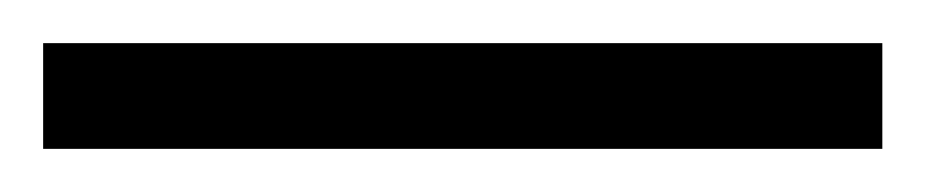

<svg xmlns="http://www.w3.org/2000/svg" viewBox="-24 -829 429 89"><path d="M-4 -760V-809H385V-760Z"/></svg>

Font: Noto Serif Lao Condensed Thin
Style: Regular
Weight: 100
Width: 3
Designer: Monotype Design Team
Foundry: Monotype Imaging Inc.
Version: Version 2.003; ttfautohint (v1.8.4.7-5d5b)